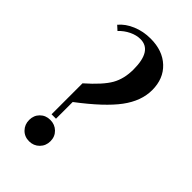

<svg xmlns="http://www.w3.org/2000/svg" viewBox="-219 -785 870 870"><g transform="rotate(45 216.0 -349.5)"><path d="M76.2 -627 55.2 -646Q79.6 -675.3 119.9 -692.1Q160.2 -709 207 -709Q284.2 -709 330.6 -665.3Q377 -621.6 377 -548.8Q377 -479.5 327.1 -412.1Q277.3 -344.7 160.2 -255.9V-148.9H131.8V-347.2Q201.7 -408.7 226.3 -451.9Q251 -495.1 251 -555.2Q251 -674.8 175.8 -674.8Q150.4 -674.8 123.5 -661.9Q96.7 -648.9 76.2 -627ZM97.4 -10Q78.1 -29.8 78.1 -59.1Q78.1 -88.4 97.4 -107.7Q116.7 -127 146 -127Q175.3 -127 195.1 -107.7Q214.8 -88.4 214.8 -59.1Q214.8 -29.8 195.1 -10Q175.3 9.8 146 9.8Q116.7 9.8 97.4 -10Z"/></g></svg>

Font: Moniqa Black Heading
Style: Regular
Weight: 900
Designer: Rajesh Rajput
Foundry: Rajesh Rajput
Version: Version 1.000